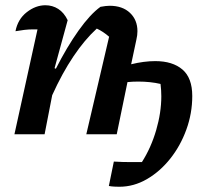

<svg xmlns="http://www.w3.org/2000/svg" viewBox="-20 -512 783 732"><path d="M35 0 123 -400Q115 -400 105 -400Q89 -400 72.5 -398Q56 -396 39 -393Q48 -439 82 -465.5Q116 -492 153 -492Q180 -492 202 -478Q224 -464 238 -435L188 -252L193 -250Q235 -333 279.5 -395.5Q324 -458 363 -486Q385 -490 398 -490Q447 -490 475.5 -463Q504 -436 504 -393Q504 -385 503 -377.5Q502 -370 500 -361L480 -267Q529 -279 572 -279Q638 -279 675.5 -247Q713 -215 713 -146Q713 -80 690.5 -18Q668 44 629 93Q590 142 540 171Q490 200 435 200Q428 200 416.5 199.5Q405 199 395 197L414 104Q430 105 447 105.5Q464 106 481 106Q491 106 501 106Q511 106 521 106Q556 51 575.5 -16Q595 -83 595 -145Q595 -168 592 -192Q553 -201 507 -201Q486 -201 466 -199L425 0H309L396 -372Q373 -392 349 -403Q303 -361 260 -297Q217 -233 179 -149L150 0Z"/></svg>

Font: Piazzolla SemiBold
Style: Italic
Weight: 600
Italic angle: -11.3°
Designer: Juan Pablo del Peral
Foundry: Huerta Tipografica
Version: Version 1.330